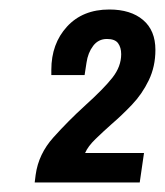

<svg xmlns="http://www.w3.org/2000/svg" viewBox="-20 -818 347 404"><path d="M53 -434 55 -450Q61 -494 92.5 -529Q124 -564 158 -595Q198 -631 216.5 -654.5Q235 -678 235 -704Q235 -718 228.5 -727Q222 -736 205 -736Q187 -736 176 -721.5Q165 -707 162 -686L158 -660H88Q88 -660 88 -663Q88 -666 88 -671Q88 -726 121 -762Q154 -798 210 -798Q255 -798 281 -776Q307 -754 307 -713Q307 -678 293 -649Q279 -620 257.5 -597.5Q236 -575 215 -557Q197 -541 181 -525.5Q165 -510 159 -496H283L274 -434Z"/></svg>

Font: Archivo Narrow SemiBold
Style: Italic
Weight: 600
Italic angle: -8°
Designer: Hector Gatti
Foundry: Omnibus-Type
Version: Version 3.002